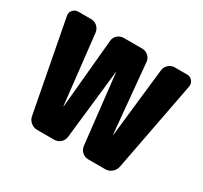

<svg xmlns="http://www.w3.org/2000/svg" viewBox="-149 -935 1204 1140"><g transform="rotate(30 453.0 -365.0)"><path d="M830 -730Q852 -730 866 -713Q880 -696 876 -674L758 -56Q753 -32 734 -16Q715 0 690 0H574Q550 0 532 -16Q514 -32 511 -56L458 -529Q458 -530 457 -530Q456 -530 456 -529L403 -56Q400 -32 382 -16Q364 0 340 0H224Q199 0 179.5 -16Q160 -32 156 -56L38 -674Q33 -696 47.5 -713Q62 -730 84 -730H172Q196 -730 214 -714Q232 -698 235 -674L288 -201Q288 -200 289 -200Q290 -200 290 -201L334 -674Q336 -698 354 -714Q372 -730 396 -730H522Q546 -730 564 -714Q582 -698 584 -674L628 -201Q628 -200 629 -200Q630 -200 630 -201L683 -674Q686 -698 704 -714Q722 -730 746 -730Z"/></g></svg>

Font: Rounded Mplus 1c Black
Style: Regular
Weight: 900
Version: Version 1.059.20150529